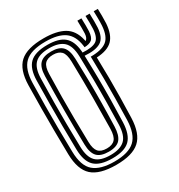

<svg xmlns="http://www.w3.org/2000/svg" viewBox="-190 -938 1005 1076"><g transform="rotate(-30 312.5 -400.0)"><path d="M249.8 9.2Q142.5 9.2 95 -34Q47.5 -77.2 45.5 -177.2Q44 -258.5 43.5 -329.8Q43 -401 43.5 -472Q44 -543 45.5 -623.5Q47.5 -723 95 -766.1Q142.5 -809.2 249.8 -809.2Q333 -809.2 381.1 -781.9Q429.2 -754.5 444.5 -688Q445 -685.5 445.6 -682.9Q446.2 -680.2 446.2 -678Q462 -686.5 464 -716.2Q464.8 -727 464.6 -752.9Q464.5 -778.8 463.8 -800H490Q491 -780.8 491.1 -754.2Q491.2 -727.8 490.5 -716Q488.2 -677.8 471.9 -664.6Q455.5 -651.5 424.2 -651Q424 -653.5 424 -655.5Q424 -657.5 423.2 -661.8Q413.8 -729.5 372 -758.8Q330.2 -788 249.8 -788Q154.5 -788 114.2 -748.9Q74 -709.8 72 -622.8Q70.2 -547.2 69.6 -477.8Q69 -408.2 69.6 -335.6Q70.2 -263 72 -178Q73.8 -86 117 -49Q160.2 -12 249.8 -12Q342 -12 383.1 -50.5Q424.2 -89 427 -178Q429 -251.8 429.9 -315.9Q430.8 -380 430.4 -445.2Q430 -510.5 428 -587.8Q498.2 -587.5 531.5 -612.9Q564.8 -638.2 569.5 -707Q570.8 -728.5 570.4 -756.6Q570 -784.8 569.5 -800H596Q596.8 -784.8 597 -754.6Q597.2 -724.5 596 -705.8Q591 -635.5 558.4 -602.9Q525.8 -570.2 455.2 -566.8Q457.2 -493.2 457.5 -431.6Q457.8 -370 456.8 -309Q455.8 -248 453.5 -176.5Q450 -76.8 402.5 -33.8Q355 9.2 249.8 9.2ZM249.8 -33.2Q170.2 -33.2 135.1 -66.9Q100 -100.5 98.5 -178Q97 -258.5 96.5 -329.6Q96 -400.8 96.5 -471.6Q97 -542.5 98.5 -622.8Q100 -699.8 135 -733.2Q170 -766.8 249.8 -766.8Q322.5 -766.8 357.6 -737.6Q392.8 -708.5 399 -642.2Q399.2 -640 399.4 -636.9Q399.5 -633.8 399.8 -630.8Q459.8 -627 486.8 -643.4Q513.8 -659.8 517 -716Q517.8 -729 517.6 -755Q517.5 -781 516.5 -800H543Q544 -777.2 544 -749.2Q544 -721.2 543.2 -709.5Q539 -646.2 504.5 -625.1Q470 -604 400.8 -609.5Q403.5 -532 404.2 -463.1Q405 -394.2 404.1 -325.4Q403.2 -256.5 400.5 -178.8Q397.5 -101 362.8 -67.1Q328 -33.2 249.8 -33.2ZM249.8 -54.5Q311.5 -54.5 341.8 -82.4Q372 -110.2 374 -179.8Q376.2 -257.2 377.1 -328.1Q378 -399 377.2 -470.5Q376.5 -542 374 -621Q372 -689.8 341.9 -717.6Q311.8 -745.5 249.8 -745.5Q184 -745.5 155.1 -716.5Q126.2 -687.5 124.8 -621.8Q122.8 -536.8 122.1 -466.9Q121.5 -397 122.2 -328.5Q123 -260 124.8 -178.8Q126.2 -113.2 154.9 -83.9Q183.5 -54.5 249.8 -54.5ZM249.8 -75.8Q198.5 -75.8 175.6 -100.1Q152.8 -124.5 151.5 -179Q146.5 -395.8 151.5 -621.8Q152.8 -677 176 -700.6Q199.2 -724.2 249.8 -724.2Q300.8 -724.2 323.2 -700Q345.8 -675.8 347.5 -620.5Q350.2 -543.5 351.1 -474.6Q352 -405.8 351.2 -335.1Q350.5 -264.5 347.8 -182Q346 -127.2 324.4 -101.5Q302.8 -75.8 249.8 -75.8ZM249.8 -97Q285.8 -97 302.9 -116.1Q320 -135.2 321.2 -182.2Q323 -280 323.5 -382.9Q324 -485.8 321.2 -618.2Q320 -666.2 302.4 -684.6Q284.8 -703 249.8 -703Q212.5 -703 195.6 -684.1Q178.8 -665.2 177.8 -620.8Q175.8 -545 175.1 -474.5Q174.5 -404 175.1 -332.1Q175.8 -260.2 177.8 -179.8Q178.8 -135.5 195.5 -116.2Q212.2 -97 249.8 -97Z"/></g></svg>

Font: Big Shoulders Inline Text ExtraBold
Style: Regular
Weight: 800
Designer: Patric King
Foundry: XO Type Co
Version: Version 1.000